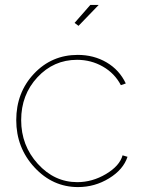

<svg xmlns="http://www.w3.org/2000/svg" viewBox="-20 -750 578 780"><path d="M299 -645 283 -657 347 -730H381ZM297 10Q194 10 120 -70Q46 -150 46 -262Q46 -374 118 -450.5Q190 -527 296 -527Q361 -527 413 -496.5Q465 -466 491 -411L471 -404Q446 -452 398 -479.5Q350 -507 293 -507Q198 -507 132 -436Q66 -365 66 -262Q66 -159 133.5 -84.5Q201 -10 294 -10Q355 -10 410.5 -43Q466 -76 478 -119L498 -113Q481 -61 423 -25.5Q365 10 297 10Z"/></svg>

Font: Raleway-v4020 Thin
Style: Regular
Weight: 250
Designer: Matt McInerney, Pablo Impallari, Rodrigo Fuenzalida
Foundry: Matt McInerney, Pablo Impallari, Rodrigo Fuenzalida
Version: Version 4.020;PS 004.020;hotconv 1.0.88;makeotf.lib2.5.64775